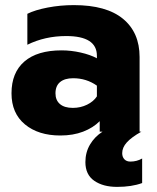

<svg xmlns="http://www.w3.org/2000/svg" viewBox="-20 -515 616 751"><path d="M536 105V201Q495 216 438 216Q383 216 348.5 192Q314 168 314 119Q314 81 332 50.5Q350 20 381 0H370V-41Q344 -15 305 0Q266 15 216 15Q130 15 77.5 -28.5Q25 -72 25 -150Q25 -231 75.5 -274.5Q126 -318 221 -318Q258 -318 295.5 -309.5Q333 -301 359 -287V-297Q359 -374 239 -374Q156 -374 87 -340V-461Q117 -476 166.5 -485.5Q216 -495 269 -495Q396 -495 461 -441.5Q526 -388 526 -292V0H533Q494 22 476 42Q458 62 458 84Q458 99 466.5 108Q475 117 490 117Q515 117 536 105ZM359 -180Q318 -209 266 -209Q233 -209 215 -194Q197 -179 197 -150Q197 -123 214.5 -108Q232 -93 265 -93Q295 -93 320.5 -105.5Q346 -118 359 -138Z"/></svg>

Font: Readiness
Style: Bold
Weight: 700
Designer: Katatrad Team
Foundry: CadsonDemak
Version: Version 1.00;January 16, 2020;FontCreator 12.0.0.2550 64-bit